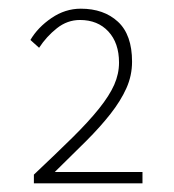

<svg xmlns="http://www.w3.org/2000/svg" viewBox="-20 -832 400 442"><path d="M58 -410V-430Q110 -479 147 -515.5Q184 -552 208 -582Q232 -612 243 -637Q254 -662 254 -688Q254 -733 229.5 -759.5Q205 -786 164 -786Q135 -786 111 -767Q87 -748 70 -722L50 -740Q67 -769 98.5 -790.5Q130 -812 166 -812Q219 -812 251.5 -782Q284 -752 284 -690Q284 -658 271 -629Q258 -600 234.5 -570Q211 -540 178.5 -507.5Q146 -475 106 -436H308V-410Z"/></svg>

Font: TypoPRO Source Sans Pro
Style: Regular
Weight: 200
Designer: Paul D. Hunt
Foundry: Adobe Systems Incorporated
Version: Version 2.020;PS 2.000;hotconv 1.0.86;makeotf.lib2.5.63406